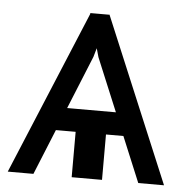

<svg xmlns="http://www.w3.org/2000/svg" viewBox="-44 -567 589 609"><g transform="rotate(5 251.0 -262.0)"><path d="M418 0 358 -144.5H302.6V0H206V-144.5H143.1L84.2 0H2.5L219.8 -521.7L219.1 -523.8H281.6L281.2 -522.7L500 0ZM241.5 -386.4 172.6 -217.3H327.8L257.5 -386.4L249.6 -414.4Z"/></g></svg>

Font: Inter UI Light
Style: Regular
Weight: 300
Designer: Rasmus Andersson
Foundry: rsms
Version: 3.2;8d6f07862